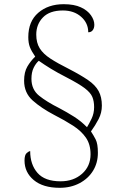

<svg xmlns="http://www.w3.org/2000/svg" viewBox="-20 -780 596 916"><path d="M265 116Q185 116 141 79Q97 42 97 -14Q97 -41 107.5 -50Q118 -59 124 -59Q124 5 159 45Q194 85 269 85Q331 85 371.5 49Q412 13 412 -44Q412 -91 390 -123Q368 -155 328.5 -180.5Q289 -206 238 -232Q177 -264 136 -300.5Q95 -337 95 -395Q95 -436 110.5 -462.5Q126 -489 148 -510Q130 -536 122.5 -555.5Q115 -575 115 -603Q115 -678 162.5 -719Q210 -760 284 -760Q334 -760 366 -745Q398 -730 414 -707Q430 -684 430 -662Q430 -646 422.5 -636Q415 -626 401 -626Q401 -670 367 -700Q333 -730 280 -730Q217 -730 185 -697Q153 -664 153 -615Q153 -576 169.5 -549.5Q186 -523 220.5 -500.5Q255 -478 309 -451Q365 -422 400 -398Q435 -374 450.5 -345.5Q466 -317 466 -276Q466 -242 450.5 -212Q435 -182 414 -153Q426 -135 436.5 -114.5Q447 -94 447 -51Q447 -3 424 34.5Q401 72 359.5 94Q318 116 265 116ZM395 -173Q405 -189 417 -214Q429 -239 429 -269Q429 -297 420.5 -317.5Q412 -338 384.5 -359Q357 -380 299 -410Q254 -433 223 -452Q192 -471 165 -490Q151 -478 140.5 -456.5Q130 -435 130 -404Q130 -353 166.5 -323.5Q203 -294 263 -264Q299 -245 333 -223.5Q367 -202 395 -173Z"/></svg>

Font: Noto Serif Tamil ExtraLight
Style: Regular
Weight: 200
Designer: Indian Type Foundry, Tom Grace, and the Monotype Design Team
Foundry: Monotype Imaging Inc.
Version: Version 2.004; ttfautohint (v1.8.4.7-5d5b)